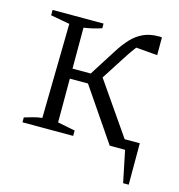

<svg xmlns="http://www.w3.org/2000/svg" viewBox="-96 -576 743 797"><g transform="rotate(15 275.5 -177.5)"><path d="M35 0V-21Q52 -26 71.5 -31.5Q91 -37 110 -39L117 -445L35 -460V-483H254V-463Q220 -451 178 -445V-38L253 -23V0ZM149 -226V-269H287V-226ZM287 -233 241 -245 330 -385Q351 -418 373 -441.5Q395 -465 423 -478Q451 -491 488 -491Q492 -491 495.5 -491Q499 -491 503 -490V-414L396 -423L434 -443Q420 -434 404.5 -413Q389 -392 373 -367ZM463 -42H528V136H504L476 0H410L243 -245L297 -282Z"/></g></svg>

Font: Piazzolla 24pt Light
Style: Regular
Weight: 300
Designer: Juan Pablo del Peral
Foundry: Huerta Tipografica
Version: Version 2.005